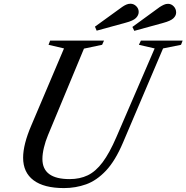

<svg xmlns="http://www.w3.org/2000/svg" viewBox="-20 -974 976 1005"><path d="M315 10.5Q210 10.5 155.5 -30.5Q101 -71.5 101 -148.5Q101 -217.5 143.5 -316.5L315 -720.5L234 -739.5L242.5 -761.5H524.5L514.5 -739.5L419.5 -719.5L231 -266Q218 -235 210 -201.8Q202 -168.5 202 -142Q202 -36.5 344.5 -36.5Q398 -36.5 439.5 -56.5Q481 -76.5 517 -124.5Q553 -172.5 589 -256L789.5 -720.5L707 -739.5L717.5 -761.5H936L927.5 -739.5L833.5 -720.5L624 -228Q583.5 -132.5 534.8 -80.8Q486 -29 430.8 -9.2Q375.5 10.5 315 10.5ZM486 -813.5 477 -834.5 620 -938Q630 -945 640.8 -949.8Q651.5 -954.5 662.5 -954.5Q680 -954.5 693 -941.8Q706 -929 706 -911.5Q706 -894.5 691.8 -880Q677.5 -865.5 637.5 -855ZM683 -812.5 673 -833 816.5 -937.5Q827.5 -944.5 837.8 -949.2Q848 -954 859.5 -954Q876.5 -954 889.2 -940.8Q902 -927.5 902 -908.5Q902 -892 887.5 -878.2Q873 -864.5 834 -854Z"/></svg>

Font: Libre Caslon Text
Style: Italic
Weight: 400
Italic angle: -22.583°
Designer: Pablo Impallari, Rodrigo Fuenzalida, Katja Schimmel
Foundry: Pablo Impallari, Rodrigo Fuenzalida
Version: Version 2.000